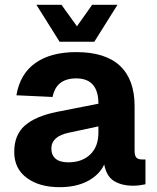

<svg xmlns="http://www.w3.org/2000/svg" viewBox="-20 -764 651 796"><path d="M227 12Q143 12 91 -26.5Q39 -65 39 -134Q39 -205 83 -243.5Q127 -282 215 -300L388 -334Q388 -439 296 -439Q213 -439 198 -362L48 -369Q63 -458 127 -503Q191 -548 296 -548Q417 -548 477.5 -491Q538 -434 538 -324V-141Q538 -118 545.5 -110.5Q553 -103 568 -103H583V0Q575 2 560 4Q545 6 529 6Q487 6 454.5 -12.5Q422 -31 412 -82Q392 -39 344 -13.5Q296 12 227 12ZM263 -91Q320 -91 354 -123.5Q388 -156 388 -214V-240L266 -214Q193 -199 193 -148Q193 -121 210.5 -106Q228 -91 263 -91ZM131 -744H235L299 -655L362 -744H467L371 -591H227Z"/></svg>

Font: Geist
Style: Bold
Weight: 400
Designer: Basement.studio, Andrés Briganti, Mateo Zaragoza
Foundry: Basement.studio, Vercel, Andrés Briganti, Guido Ferreyra, Mateo Zaragoza
Version: Version 1.401